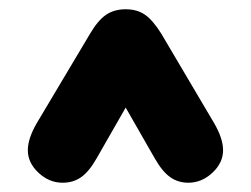

<svg xmlns="http://www.w3.org/2000/svg" viewBox="-20 -635 541 414"><path d="M251 -403 314 -293Q330 -265 347 -253Q364 -241 386 -241Q415 -241 438 -262.5Q461 -284 461 -311Q461 -336 442 -369L328 -562Q310 -591 293 -603Q276 -615 251 -615Q226 -615 208.5 -603Q191 -591 174 -562L59 -369Q40 -336 40 -311Q40 -284 63 -262.5Q86 -241 115 -241Q138 -241 155 -253Q172 -265 188 -293Z"/></svg>

Font: Beiruti Black
Style: Regular
Weight: 900
Designer: Arlette Boutros
Foundry: Boutros
Version: Version 1.41